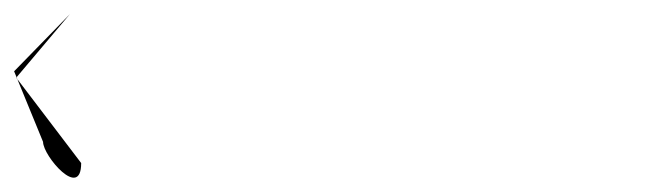

<svg xmlns="http://www.w3.org/2000/svg" viewBox="-115 -231 925 272"><path d="M0 0C0 53 -54 -10 -54 -30L-95 -130L-16 -211L-92 -121Z"/></svg>

Font: Prida01
Style: Bold
Weight: 700
Designer: gluk
Foundry: gluk
Version: Version 00.072